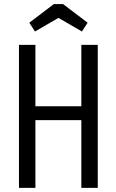

<svg xmlns="http://www.w3.org/2000/svg" viewBox="-20 -903 558 923"><path d="M71.2 0H150.2V-325.6H371V0H450V-687.2H371V-392H150.2V-687.2H71.2ZM238.8 -883.4 120.8 -793.8 148.2 -751.6 261 -817 373.8 -751.6 401.2 -793.8 283.2 -883.4Z"/></svg>

Font: Secuela Light
Style: Regular
Weight: 300
Designer: Fernando Haro
Foundry: deFharo
Version: Version 1.708